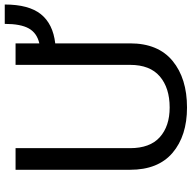

<svg xmlns="http://www.w3.org/2000/svg" viewBox="-20 -776 807 808"><g transform="rotate(-90 384.0 -372.5)"><path d="M335 10.5Q216 10.5 144.5 -50.2Q73 -111 73 -229V-711H164V-229Q164 -145.5 210.2 -104Q256.5 -62.5 335 -62.5Q417.5 -62.5 466 -104Q514.5 -145.5 514.5 -229V-711H605V-611Q648.5 -621 667.8 -655.2Q687 -689.5 687 -756.5H768.5Q768.5 -655.5 727.8 -604.5Q687 -553.5 605 -544V-229Q605 -111 531.2 -50.2Q457.5 10.5 335 10.5Z"/></g></svg>

Font: Roberto Sans
Style: Regular
Weight: 400
Designer: Google (font) & Cristiano Sobral (main changes)
Version: Version 1.500; ttfautohint (v1.8.4.7-5d5b-dirty)